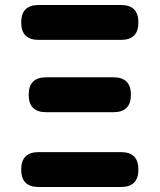

<svg xmlns="http://www.w3.org/2000/svg" viewBox="-20 -750 640 770"><path d="M465 0H135Q100 0 82.5 -17.5Q65 -35 65 -70Q65 -105 82.5 -122.5Q100 -140 135 -140H465Q500 -140 517.5 -122.5Q535 -105 535 -70Q535 -35 517.5 -17.5Q500 0 465 0ZM435 -300H165Q130 -300 112.5 -317.5Q95 -335 95 -370Q95 -405 112.5 -422.5Q130 -440 165 -440H435Q470 -440 487.5 -422.5Q505 -405 505 -370Q505 -335 487.5 -317.5Q470 -300 435 -300ZM465 -590H135Q100 -590 82.5 -607.5Q65 -625 65 -660Q65 -695 82.5 -712.5Q100 -730 135 -730H465Q500 -730 517.5 -712.5Q535 -695 535 -660Q535 -625 517.5 -607.5Q500 -590 465 -590Z"/></svg>

Font: Maple Mono NL ExtraBold
Style: Regular
Weight: 800
Monospace: yes
Designer: subframe7536
Version: Version 7.000